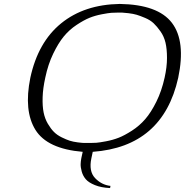

<svg xmlns="http://www.w3.org/2000/svg" viewBox="-20 -748 939 975"><path d="M210 -354Q198 -300 196.5 -254.5Q195 -209 201.5 -177Q208 -145 223 -119.5Q238 -94 254 -78Q270 -62 293.5 -50.5Q317 -39 334 -33.5Q351 -28 375 -25Q399 -22 409 -22Q419 -22 434 -22Q437 -22 438 -22Q454 -22 469 -23Q484 -24 518.5 -30.5Q553 -37 582.5 -48.5Q612 -60 650 -84.5Q688 -109 717.5 -143Q747 -177 774 -231.5Q801 -286 816 -354Q828 -408 828 -453.5Q828 -499 820.5 -531Q813 -563 795 -588.5Q777 -614 760 -630Q743 -646 717 -657Q691 -668 674 -673Q657 -678 632.5 -681Q608 -684 600 -684Q592 -684 578 -684Q561 -684 546 -683Q531 -682 497 -675.5Q463 -669 434.5 -657.5Q406 -646 369 -621.5Q332 -597 304 -563Q276 -529 250 -475Q224 -421 210 -354ZM588 -728Q782 -725 853 -632Q924 -539 885 -353Q807 -3 451 23L444 56Q430 122 463 156.5Q496 191 541 196L539 207Q494 205 462 192Q430 179 415.5 162Q401 145 395 123Q389 101 389.5 85.5Q390 70 393 55L400 23Q220 8 160 -88.5Q100 -185 134 -353Q173 -534 290.5 -629.5Q408 -725 588 -728Z"/></svg>

Font: Afta serif
Style: Italic
Weight: 400
Italic angle: -12°
Designer: parq.ink
Foundry: Oriol Esparraguera Font
Version: Version 1.000